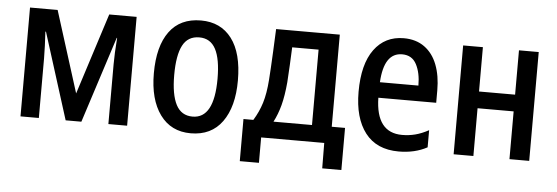

<svg xmlns="http://www.w3.org/2000/svg" viewBox="-46 -686 2754 949"><g transform="rotate(5 1331.0 -212.0)"><path d="M69 0V-540H206L333 -137L462 -540H598V0H505V-296Q505 -349 511 -428H509L371 0H293L158 -428H155Q157 -393 158.5 -358.5Q160 -324 160 -296V0Z M914 10Q816 10 761.5 -65Q707 -140 707 -270Q707 -404 760.5 -477Q814 -550 917 -550Q1015 -550 1069.5 -478Q1124 -406 1124 -270Q1124 -140 1070 -65Q1016 10 914 10ZM916 -73Q1023 -73 1023 -270Q1023 -368 997 -417Q971 -466 916 -466Q859 -466 833.5 -417Q808 -368 808 -270Q808 -173 834 -123Q860 -73 916 -73Z M1168 126V-83H1217Q1243 -125 1257.5 -171.5Q1272 -218 1277 -287Q1279 -318 1281 -350.5Q1283 -383 1285 -428Q1287 -473 1290 -540H1606V-83H1672V126H1577L1576 0H1263V126ZM1317 -83H1508V-457H1377Q1375 -413 1373 -369Q1371 -325 1368 -283Q1362 -215 1349.5 -168Q1337 -121 1317 -83Z M1946 10Q1836 10 1779.5 -63.5Q1723 -137 1723 -267Q1723 -404 1776.5 -477Q1830 -550 1923 -550Q1984 -550 2026 -519.5Q2068 -489 2089 -434.5Q2110 -380 2110 -308V-246H1823Q1826 -73 1956 -73Q1989 -73 2020.5 -81Q2052 -89 2087 -108V-23Q2026 10 1946 10ZM1824 -323H2015Q2015 -386 1993 -428Q1971 -470 1922 -470Q1832 -470 1824 -323Z M2218 0V-540H2316V-320H2495V-540H2593V0H2495V-237H2316V0Z"/></g></svg>

Font: Noto Sans Condensed Medium
Style: Regular
Weight: 500
Width: 3
Designer: Monotype Design Team
Foundry: Monotype Imaging Inc.
Version: Version 2.013; ttfautohint (v1.8.4.7-5d5b)